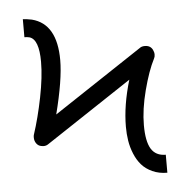

<svg xmlns="http://www.w3.org/2000/svg" viewBox="-45 -641 629 638"><g transform="rotate(-5 270.0 -322.0)"><path d="M54 -552V-567V-597Q64 -597 84 -593Q166 -572 166 -451Q166 -385.5 137 -272L433 -468Q439 -473 450 -473Q468.5 -473 476 -458Q480 -450 480 -442Q480 -434 477 -429Q457 -390 440.5 -326.8Q424 -263.5 424 -211Q424 -157.5 439.2 -132.2Q454.5 -107 488 -107V-77V-47Q460.5 -47 438.5 -57Q416.5 -67 402.8 -82.8Q389 -98.5 380 -120.5Q371 -142.5 367.5 -164.8Q364 -187 364 -211Q364 -282.5 389 -366L102 -176Q95 -171 86 -171Q83 -171 78 -172Q68 -174 62 -182.5Q56 -191 56 -202Q56 -208 57 -211Q75 -265.5 88.5 -333Q102 -400.5 102 -451Q102 -525.5 71 -535Q63 -537 54 -537Z"/></g></svg>

Font: 3270 Nerd Font
Style: Regular
Weight: 400
Monospace: yes
Version: Version 3.0.1;Nerd Fonts 3.3.0